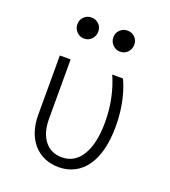

<svg xmlns="http://www.w3.org/2000/svg" viewBox="-143 -887 886 1002"><g transform="rotate(20 300.0 -386.5)"><path d="M456 -540H396Q420 -486 433 -423.5Q446 -361 446 -293Q446 -175 406.5 -109.5Q367 -44 295 -44Q235 -44 200 -88.5Q165 -133 165 -210V-540H105V-210Q105 -160 118.5 -119.5Q132 -79 157.5 -50Q183 -21 218.5 -5.5Q254 10 297 10Q346 10 385 -10.5Q424 -31 451 -69.5Q478 -108 492 -164Q506 -220 506 -292Q506 -361 493 -424.5Q480 -488 456 -540ZM135 -725Q135 -701 152 -683.5Q169 -666 193 -666Q218 -666 234.5 -683.5Q251 -701 251 -725Q251 -750 234.5 -766.5Q218 -783 193 -783Q169 -783 152 -766.5Q135 -750 135 -725ZM335 -725Q335 -701 352 -683.5Q369 -666 393 -666Q418 -666 434.5 -683.5Q451 -701 451 -725Q451 -750 434.5 -766.5Q418 -783 393 -783Q369 -783 352 -766.5Q335 -750 335 -725Z"/></g></svg>

Font: CommitMonoV143 ExtLt
Style: Regular
Weight: 200
Monospace: yes
Designer: Eigil Nikolajsen
Foundry: Eigil Nikolajsen
Version: Version 1.143